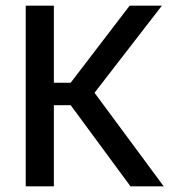

<svg xmlns="http://www.w3.org/2000/svg" viewBox="-20 -659 614 679"><path d="M441.5 0 230 -287H163.5V-366.5H230L438.5 -639H552.5L305.5 -319.5L305 -343.5L559 0ZM71 0V-639H170.5V0Z"/></svg>

Font: Anek Gurmukhi Medium Medium
Style: Regular
Weight: 500
Version: Version 1.003